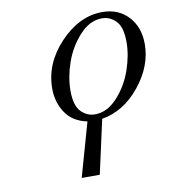

<svg xmlns="http://www.w3.org/2000/svg" viewBox="-76 -667 698 782"><g transform="rotate(-10 273.5 -275.5)"><path d="M144 -329.1Q144 -433.1 223.6 -517.1Q303.2 -601.1 398.9 -601.1Q464.8 -601.1 505.9 -557.1Q546.9 -513.2 546.9 -442.9Q546.9 -352.1 480.5 -270Q414.1 -188 323.2 -172.9L273.9 49.8H199.2L262.2 -172.9Q202.1 -185.1 173.1 -229Q144 -272.9 144 -329.1ZM215.8 -308.1Q215.8 -246.1 240.5 -220.9Q265.1 -195.8 297.9 -195.8Q348.6 -195.8 390.9 -241.9Q433.1 -288.1 454.1 -348.6Q475.1 -409.2 475.1 -463.9Q475.1 -525.9 450.4 -551Q425.8 -576.2 393.1 -576.2Q342.3 -576.2 300 -530Q257.8 -483.9 236.8 -423.6Q215.8 -363.3 215.8 -308.1Z"/></g></svg>

Font: CMU Classical Serif
Style: Italic
Weight: 500
Italic angle: -14.04°
Version: Version 0.7.0